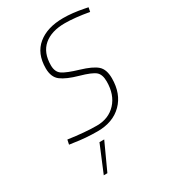

<svg xmlns="http://www.w3.org/2000/svg" viewBox="-231 -819 1055 1195"><g transform="rotate(-30 296.5 -222.0)"><path d="M232 73H266L178 265H152ZM415 -676Q318 -676 263.5 -629.5Q209 -583 209 -492Q209 -444 239.5 -423.5Q270 -403 351 -379Q432 -355 465 -326Q498 -297 498 -233Q498 -122 432.5 -56.5Q367 9 256 9Q171 9 90 -4L60 -8L67 -41Q185 -24 270 -24Q355 -24 407.5 -80.5Q460 -137 460 -232Q460 -282 435 -303.5Q410 -325 329.5 -347.5Q249 -370 210.5 -399Q172 -428 172 -492Q172 -598 239.5 -653.5Q307 -709 422 -709Q488 -709 568 -693L593 -688L587 -658Q485 -676 415 -676Z"/></g></svg>

Font: Titillium Web ExtraLight
Style: Italic
Weight: 275
Italic angle: -13°
Version: Version 1.002;PS 57.000;hotconv 1.0.70;makeotf.lib2.5.55311